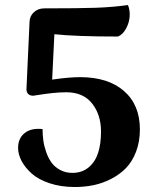

<svg xmlns="http://www.w3.org/2000/svg" viewBox="-20 -730 612 762"><path d="M276.9 12.2Q222.2 12.2 177.7 -2.4Q133.3 -17.1 106.7 -40.5Q80.1 -64 65.9 -90.6Q51.8 -117.2 51.8 -143.1Q51.8 -181.2 77.9 -201.9Q104 -222.7 148.9 -217.8Q148.9 -195.3 151.9 -173.1Q154.8 -150.9 163.1 -127Q171.4 -103 184.1 -85.2Q196.8 -67.4 218.3 -55.7Q239.7 -43.9 267.1 -43.9Q306.2 -43.9 332.3 -66.2Q358.4 -88.4 369.6 -124Q380.9 -159.7 380.9 -208Q380.9 -274.4 345.7 -319.1Q310.5 -363.8 243.2 -363.8Q216.3 -363.8 187.5 -360.6Q158.7 -357.4 137.5 -354Q116.2 -350.6 111.8 -350.1Q98.6 -350.1 91.8 -357.2Q85 -364.3 85 -376L97.2 -642.1Q97.7 -666 114.3 -681.4Q130.9 -696.8 155.8 -696.8Q293.5 -696.8 361.6 -699.2Q429.7 -701.7 487.8 -710Q496.1 -690.4 494.6 -665.3Q493.2 -640.1 480 -616.2Q466.8 -592.3 448.2 -585Q281.2 -585 195.8 -594.2L187 -414.1Q253.9 -423.8 297.9 -423.8Q409.2 -423.8 472.2 -368.7Q535.2 -313.5 535.2 -216.8Q535.2 -167.5 520 -127.9Q504.9 -88.4 479.7 -62.7Q454.6 -37.1 420.7 -19.8Q386.7 -2.4 351.1 4.9Q315.4 12.2 276.9 12.2Z"/></svg>

Font: Arima
Style: Bold
Weight: 700
Designer: Joana Correia and Natanael Gama
Foundry: NDISCOVER
Version: Version 1.100;Glyphs 3.1.2 (3151)